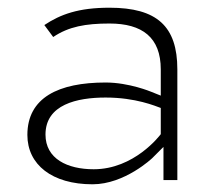

<svg xmlns="http://www.w3.org/2000/svg" viewBox="-20 -482 535 498"><path d="M51 -132C51 -55 115 -4 220 -4C304 -4 375 -72 375 -72L404 -101V-15H440V-302C440 -414 387 -462 264 -462C184 -462 137 -445 95 -417L118 -386C158 -413 202 -421 264 -421C349 -421 397 -385 397 -302V-234L372 -244C372 -244 315 -268 254 -268C132 -268 51 -229 51 -132ZM98 -133C98 -211 180 -229 254 -229C332 -229 383 -207 397 -202V-134C394 -130 328 -43 223 -43C155 -43 98 -70 98 -133Z"/></svg>

Font: Charger Sport
Style: HLExt
Weight: 100
Designer: Jasper
Foundry: Cannot Into Space Fonts
Version: Version 1.1